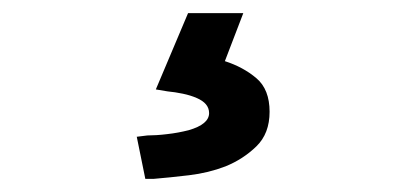

<svg xmlns="http://www.w3.org/2000/svg" viewBox="-20 -54 619 292"><path d="M266 -34H350L322 39Q350 48 370 65Q390 82 390 116Q390 149 370 168.5Q350 188 323 199Q297 209 267.5 212.5Q238 216 214 218H201L188 154L204 152Q210 152 218 151.5Q226 151 234 150Q243 149 251 147.5Q259 146 267 144Q298 135 298 118Q298 103 279 95Q270 91 258 88.5Q246 86 235 85L217 82Z"/></svg>

Font: Codetta
Style: Bold
Weight: 700
Designer: Ulrich Proeller
Foundry: PROSA GmbH
Version: Version 2.00;September 29, 2018;FontCreator 11.5.0.2427 64-b